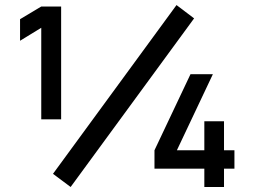

<svg xmlns="http://www.w3.org/2000/svg" viewBox="-20 -746 1075 766"><path d="M144.6 -270V-635.2L60 -583.4V-669.4L144.6 -720H223.9V-270ZM795.2 0V-73.2H596.3V-146.5L740 -450H829.3L685.7 -146.5H795.2V-262.2H873.7V-146.5H915.3V-73.2H873.7V0ZM261.8 0 191.4 -52.5 684.2 -725.8 754.4 -672.7Z"/></svg>

Font: Manrope ExtraLight
Style: Regular
Weight: 200
Designer: Mikhail Sharanda
Foundry: Mikhail Sharanda
Version: Version 4.505